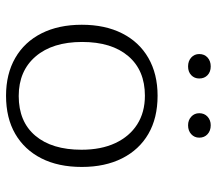

<svg xmlns="http://www.w3.org/2000/svg" viewBox="-61 -650 718 636"><g transform="rotate(90 298.0 -332.0)"><path d="M297 7Q225 7 172 -23.5Q119 -54 90.5 -110.5Q62 -167 62 -244Q62 -321 90.5 -377.5Q119 -434 172 -464.5Q225 -495 297 -495Q371 -495 423.5 -464.5Q476 -434 504.5 -377.5Q533 -321 533 -244Q533 -166 504.5 -110Q476 -54 423.5 -23.5Q371 7 297 7ZM298 -35Q383 -35 429.5 -90Q476 -145 476 -243Q476 -308 454 -355Q432 -402 392 -427.5Q352 -453 297 -453Q213 -453 166 -398Q119 -343 119 -245Q119 -147 167 -91Q215 -35 298 -35ZM200 -596Q182 -596 170.5 -606.5Q159 -617 159 -633Q159 -650 170.5 -660.5Q182 -671 200 -671Q218 -671 229 -660.5Q240 -650 240 -633Q240 -617 229 -606.5Q218 -596 200 -596ZM395 -596Q378 -596 366.5 -606.5Q355 -617 355 -633Q355 -650 366.5 -660.5Q378 -671 395 -671Q413 -671 424.5 -660.5Q436 -650 436 -633Q436 -617 424.5 -606.5Q413 -596 395 -596Z"/></g></svg>

Font: Hahmlet ExtraLight
Style: Regular
Weight: 250
Designer: Minjoo Ham & Mark Frömberg
Foundry: hypertype
Version: Version 1.002